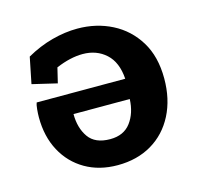

<svg xmlns="http://www.w3.org/2000/svg" viewBox="-79 -560 700 666"><g transform="rotate(-15 271.0 -227.0)"><path d="M266 20Q200 20 150 -9Q100 -38 72 -90Q44 -142 44 -211Q44 -224 45.5 -240Q47 -256 50 -263H368Q364 -323 330.5 -353.5Q297 -384 247 -384Q225 -384 201 -378.5Q177 -373 151 -362L138 -308L49 -329L68 -423Q114 -449 161 -461.5Q208 -474 252 -474Q320 -474 376 -445.5Q432 -417 465.5 -362.5Q499 -308 499 -229Q499 -155 470 -98.5Q441 -42 388.5 -11Q336 20 266 20ZM264 -74Q313 -74 338 -107.5Q363 -141 365 -191H163Q163 -141 186.5 -107.5Q210 -74 264 -74Z"/></g></svg>

Font: Podkova ExtraBold
Style: Regular
Weight: 800
Designer: Ilya Yudin
Foundry: Cyreal (www.cyreal.org)
Version: Version 2.103